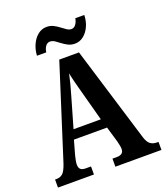

<svg xmlns="http://www.w3.org/2000/svg" viewBox="-164 -1034 987 1144"><g transform="rotate(-20 330.0 -461.5)"><path d="M4 0V-51H14Q37 -51 53 -65Q69 -79 84 -124L272 -714H397L582 -108Q592 -76 608.5 -63.5Q625 -51 650 -51H660V0H368V-51H397Q416 -51 427.5 -59.5Q439 -68 439 -87Q439 -99 435.5 -113.5Q432 -128 430 -138L401 -236H191L167 -151Q164 -139 160 -121Q156 -103 156 -90Q156 -71 165.5 -61Q175 -51 198 -51H232V0ZM210 -295H383L332 -484Q322 -520 313.5 -553Q305 -586 299 -617Q292 -586 284 -554Q276 -522 266 -489ZM393 -771Q370 -771 351 -780.5Q332 -790 316 -802.5Q300 -815 285.5 -824.5Q271 -834 256 -834Q238 -834 227 -817.5Q216 -801 214 -781H155Q157 -819 172 -851.5Q187 -884 211.5 -903.5Q236 -923 267 -923Q290 -923 309 -913.5Q328 -904 344 -891.5Q360 -879 374.5 -869.5Q389 -860 403 -860Q420 -860 431.5 -876Q443 -892 446 -913H503Q502 -874 487.5 -842Q473 -810 448.5 -790.5Q424 -771 393 -771Z"/></g></svg>

Font: Noto Serif Lao Condensed
Style: Bold
Weight: 700
Width: 3
Designer: Monotype Design Team
Foundry: Monotype Imaging Inc.
Version: Version 2.003; ttfautohint (v1.8.4.7-5d5b)